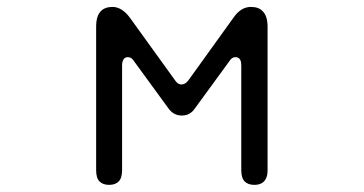

<svg xmlns="http://www.w3.org/2000/svg" viewBox="-20 -513 1040 549"><path d="M499 -271.5Q491.2 -271.5 485.4 -277.3L481.4 -282.2L352.5 -460.9Q329.1 -493.2 301.8 -493.2Q280.3 -493.2 268.6 -481.4Q254.9 -467.8 254.9 -436.5V-26.4Q254.9 -3.9 264.6 5.9Q274.4 15.6 292 15.6Q309.6 15.6 319.3 5.9Q329.1 -3.9 329.1 -26.4V-326.2Q329.1 -338.9 335 -345.7Q339.8 -349.6 345.7 -349.6Q356.4 -349.6 363.3 -337.9L460.9 -204.1Q475.6 -182.6 500 -182.6Q518.6 -182.6 531.2 -195.3L538.1 -204.1L635.7 -337.9Q642.6 -349.6 653.3 -349.6Q659.2 -349.6 664.1 -345.7L667 -341.8Q669.9 -335.9 669.9 -326.2V-26.4Q669.9 -3.9 679.7 5.9Q689.5 15.6 707 15.6Q731.4 15.6 740.2 -2Q745.1 -10.7 745.1 -26.4V-436.5Q745.1 -467.8 730.5 -481.4Q719.7 -493.2 697.3 -493.2Q668 -493.2 646.5 -460.9L518.6 -283.2Q509.8 -271.5 499 -271.5Z"/></svg>

Font: FakePearl
Style: Light
Weight: 350
Version: Version 1.2